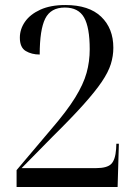

<svg xmlns="http://www.w3.org/2000/svg" viewBox="-20 -744 556 764"><path d="M46 0V-67L183 -229Q246 -302 279 -355.5Q312 -409 324.5 -454Q337 -499 337 -548Q337 -635 314.5 -674.5Q292 -714 238 -714Q182 -714 160 -670Q138 -626 138 -527Q106 -527 82.5 -541Q59 -555 59 -594Q59 -628 79.5 -657.5Q100 -687 140.5 -705.5Q181 -724 240 -724Q334 -724 382.5 -677.5Q431 -631 431 -554Q431 -521 421 -489Q411 -457 385 -418.5Q359 -380 311.5 -327Q264 -274 189 -200L66 -75H362Q406 -75 422.5 -91.5Q439 -108 442 -151L443 -172H453L448 0Z"/></svg>

Font: Noto Serif Display SemiCondensed
Style: Regular
Weight: 400
Width: 4
Designer: Monotype Design Team
Foundry: Monotype Imaging Inc.
Version: Version 2.009